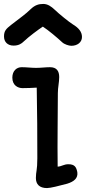

<svg xmlns="http://www.w3.org/2000/svg" viewBox="-29 -934 451 968"><path d="M151.9 -36.6C151.9 -4.9 169.9 14.2 208 14.2C225.1 14.2 270 2.9 309.6 -7.8C343.3 -18.1 365.2 -35.2 360.8 -65.9C356 -89.8 349.1 -106 315.4 -106C293 -106 282.7 -95.2 261.7 -93.8C259.8 -229.5 262.7 -347.2 262.7 -464.8C262.7 -493.7 269.5 -519 269.5 -545.4C269.5 -576.2 256.3 -595.2 223.1 -595.2C201.7 -595.2 176.8 -591.8 152.8 -591.8C129.4 -591.8 105 -595.2 80.1 -595.2C54.7 -595.2 33.2 -576.7 33.2 -542.5C33.2 -503.4 61.5 -489.7 84.5 -489.7C104 -489.7 136.7 -490.7 156.2 -492.2C158.7 -363.8 159.2 -252.9 159.2 -136.2C159.2 -74.2 151.9 -69.3 151.9 -36.6ZM39.6 -704.1C65.4 -704.1 80.1 -714.4 90.3 -724.6C117.7 -750.5 162.6 -783.7 187 -799.8C216.8 -780.3 258.3 -745.1 284.7 -720.7C294.9 -710.9 317.9 -703.1 330.6 -703.1C360.4 -703.1 384.3 -720.2 384.3 -747.6C384.3 -773.4 367.7 -793.5 338.4 -811C321.3 -821.3 267.6 -864.7 247.6 -884.3C229 -901.9 211.4 -914.1 189 -914.1C166.5 -914.1 147.5 -908.7 126 -888.2C98.6 -861.3 74.7 -845.7 27.8 -809.1C1 -788.1 -8.8 -777.8 -8.8 -750C-8.8 -722.7 9.3 -704.1 39.6 -704.1Z"/></svg>

Font: Autour One
Style: Regular
Weight: 400
Designer: Eben Sorkin
Foundry: Eben Sorkin
Version: Version 1.002